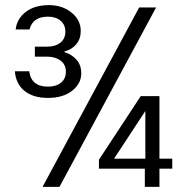

<svg xmlns="http://www.w3.org/2000/svg" viewBox="-20 -729 720 749"><path d="M41 -614Q46 -656 80.5 -682.5Q115 -709 171 -709Q223 -709 259 -680Q295 -651 295 -608Q295 -578 278 -557Q261 -536 231 -528V-526Q260 -517 278.5 -496Q297 -475 297 -443Q297 -403 261.5 -375Q226 -347 167 -347Q110 -347 76 -374Q42 -401 38 -451H94Q102 -391 167 -391Q199 -391 218 -406.5Q237 -422 237 -449Q237 -477 216.5 -492.5Q196 -508 164 -508H116V-547H164Q196 -547 215.5 -562.5Q235 -578 235 -606Q235 -632 216.5 -648Q198 -664 167 -664Q108 -664 95 -614ZM589 -700 212 0H146L523 -700ZM652 -71H602V0H545V-71H366V-106L529 -354H602V-110H652ZM547 -296 425 -110H547Z"/></svg>

Font: Poppins-Tabular Light
Style: Regular
Weight: 300
Designer: Ninad Kale (Devanagari), Jonny Pinhorn (Latin)
Foundry: Indian Type Foundry
Version: Version 4.004